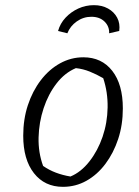

<svg xmlns="http://www.w3.org/2000/svg" viewBox="-20 -716 537 744"><path d="M224 8Q153 8 111.5 -45Q70 -98 70 -190Q70 -254 88 -308.5Q106 -363 138 -405Q170 -447 212.5 -470.5Q255 -494 303 -494Q374 -494 415 -441.5Q456 -389 456 -296Q456 -232 438 -177.5Q420 -123 388.5 -81Q357 -39 315 -15.5Q273 8 224 8ZM253 -32Q294 -49 326.5 -90.5Q359 -132 377.5 -186Q396 -240 397 -299.5Q398 -359 380 -413Q354 -428 328 -438.5Q302 -449 274 -452Q231 -434 199 -392.5Q167 -351 149 -296.5Q131 -242 129.5 -183.5Q128 -125 147 -73Q170 -57 196.5 -47Q223 -37 253 -32ZM344 -696Q375 -696 398.5 -683Q422 -670 434 -647.5Q446 -625 442 -596L403 -587Q404 -614 385 -632.5Q366 -651 334 -651Q303 -651 277.5 -633Q252 -615 241 -587L205 -596Q213 -625 234 -647.5Q255 -670 283.5 -683Q312 -696 344 -696Z"/></svg>

Font: Piazzolla 8pt ExtraLight
Style: Italic
Weight: 250
Italic angle: -11.3°
Designer: Juan Pablo del Peral
Foundry: Huerta Tipografica
Version: Version 2.001